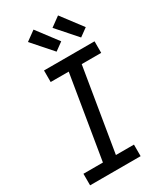

<svg xmlns="http://www.w3.org/2000/svg" viewBox="-239 -1066 977 1152"><g transform="rotate(-30 250.0 -489.5)"><path d="M377 0H27V-80H162L257 -655H132V-735H482V-655H347L252 -80H377ZM424 -795 304 -931 370 -979 479 -835ZM254 -795 134 -931 200 -979 309 -835Z"/></g></svg>

Font: Iosevka Medium
Style: Italic
Weight: 500
Italic angle: -9°
Monospace: yes
Designer: Belleve Invis
Foundry: Belleve Invis
Version: Version 32.5.0; ttfautohint (v1.8.4)